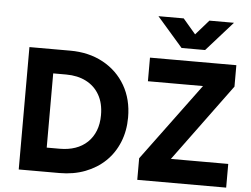

<svg xmlns="http://www.w3.org/2000/svg" viewBox="-60 -1017 1429 1094"><g transform="rotate(5 654.5 -470.0)"><path d="M85.5 0V-700H318.5Q425.5 -700 507.2 -655.5Q589 -611 634.8 -532Q680.5 -453 680.5 -349.5Q680.5 -272.5 654.2 -208Q628 -143.5 580 -97.2Q532 -51 465.5 -25.5Q399 0 318.5 0ZM233.5 -138H308Q357 -138 396.8 -151.8Q436.5 -165.5 465.5 -193Q494.5 -220.5 510 -259.8Q525.5 -299 525.5 -349.5Q525.5 -417.5 498.2 -465Q471 -512.5 422 -537.5Q373 -562.5 308 -562.5H233.5ZM763.5 0V-123.5L1090 -565H775V-700H1269V-577.5L944 -135.5H1272V0ZM949.5 -770.5 802.5 -939.5H947L1019.5 -854.5L1094 -939.5H1234.5L1084 -770.5Z"/></g></svg>

Font: Geologica Cursive SemiBold
Style: Regular
Weight: 600
Designer: Sindre Bremnes, Frode Helland
Foundry: Monokrom Skriftforlag AS
Version: Version 1.010;gftools[0.9.28]